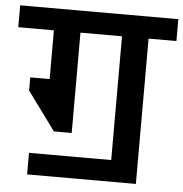

<svg xmlns="http://www.w3.org/2000/svg" viewBox="-80 -630 731 765"><g transform="rotate(5 286.0 -247.5)"><path d="M491.2 -495V86.2H56.2V0H385V-495H218.8V-93.8H147.5L35 -247.5V-300H112.5V-495H-30V-582.5H602.5V-495Z"/></g></svg>

Font: Cambay
Style: Bold
Weight: 700
Designer: Pooja Saxena
Foundry: Pooja Saxena
Version: Version 1.096;PS 001.096;hotconv 1.0.70;makeotf.lib2.5.58329